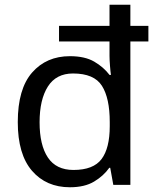

<svg xmlns="http://www.w3.org/2000/svg" viewBox="-20 -780 657 810"><path d="M275 10Q175 10 115 -59.5Q55 -129 55 -265Q55 -405 115.5 -474Q176 -543 275 -543Q338 -543 377.5 -520Q417 -497 442 -464H448Q446 -477 444 -502.5Q442 -528 442 -544V-605H229V-671H442V-760H530V-671H606V-605H530V0H458L445 -72H441Q417 -38 377 -14Q337 10 275 10ZM290 -63Q374 -63 408.5 -109Q443 -155 443 -248V-265Q443 -366 410 -418Q377 -470 288 -470Q217 -470 182 -415Q147 -360 147 -264Q147 -168 182 -115.5Q217 -63 290 -63Z"/></svg>

Font: Noto Sans Elymaic
Style: Regular
Weight: 400
Designer: Morgane Pierson
Foundry: Google LLC
Version: Version 1.002; ttfautohint (v1.8.4.7-5d5b)